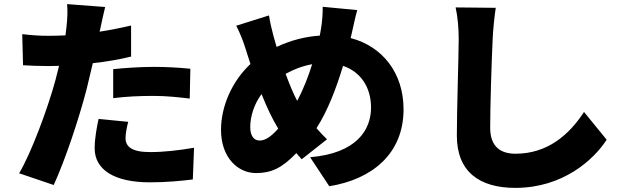

<svg xmlns="http://www.w3.org/2000/svg" viewBox="-20 -839 3040 933"><path d="M530 -503V-362C594 -370 656 -373 728 -373C790 -373 852 -366 902 -360L905 -505C844 -511 784 -514 728 -514C663 -514 588 -509 530 -503ZM603 -247 459 -261C451 -223 440 -169 440 -118C440 -16 533 47 708 47C792 47 860 40 917 33L923 -121C846 -108 777 -100 709 -100C621 -100 590 -126 590 -168C590 -188 596 -221 603 -247ZM217 -665C174 -665 142 -667 88 -673L92 -522C126 -520 165 -518 216 -518L267 -519L249 -448C211 -309 132 -96 73 3L241 60C298 -64 365 -267 401 -406L431 -532C496 -539 560 -550 617 -564V-715C566 -703 515 -693 464 -685L468 -702C473 -725 483 -774 491 -805L306 -819C309 -794 308 -749 303 -707L298 -667C270 -666 244 -665 217 -665Z M1497 -527C1478 -467 1454 -404 1424 -349C1405 -385 1386 -431 1368 -480C1405 -501 1448 -518 1497 -527ZM1287 -764 1128 -714C1149 -672 1161 -641 1173 -603L1197 -528C1108 -445 1054 -323 1054 -208C1054 -72 1137 2 1224 2C1298 2 1350 -22 1420 -95L1446 -65L1569 -162C1552 -178 1535 -197 1518 -216C1573 -302 1614 -410 1647 -519C1732 -490 1783 -416 1783 -316C1783 -208 1713 -94 1487 -75L1580 66C1785 33 1941 -89 1941 -308C1941 -485 1838 -614 1684 -654L1689 -676C1696 -704 1707 -761 1716 -790L1548 -806C1549 -782 1546 -734 1540 -700L1534 -666C1463 -661 1395 -644 1324 -611L1309 -664C1301 -694 1293 -727 1287 -764ZM1332 -214C1300 -178 1271 -156 1242 -156C1212 -156 1196 -182 1196 -221C1196 -274 1215 -333 1251 -382C1276 -319 1303 -261 1332 -214Z M2389 -801 2194 -803C2204 -758 2209 -703 2209 -649C2209 -574 2200 -306 2200 -180C2200 -5 2309 74 2484 74C2717 74 2866 -64 2928 -160L2818 -295C2745 -183 2640 -92 2485 -92C2417 -92 2362 -122 2362 -218C2362 -328 2369 -544 2374 -649C2376 -693 2382 -754 2389 -801Z"/></svg>

Font: Noto Sans HK Black
Style: Regular
Weight: 900
Designer: Ryoko NISHIZUKA 西塚涼子 (kana, bopomofo & ideographs); Paul D. Hunt (Latin, Greek & Cyrillic); Sandoll Communications 산돌커뮤니
Foundry: Adobe
Version: Version 2.004;hotconv 1.0.118;makeotfexe 2.5.65603